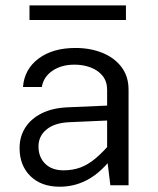

<svg xmlns="http://www.w3.org/2000/svg" viewBox="-20 -688 585 713"><path d="M457.4 -354.8Q457.4 -404.5 431.2 -439Q405 -473.5 360.4 -491.7Q315.7 -509.9 260.2 -509.9Q176 -509.9 123.2 -470.5Q70.4 -431 65.4 -365H135.3Q141.4 -402.1 174.5 -425Q207.6 -447.9 256.6 -447.9Q289.4 -447.9 317.1 -437.3Q344.7 -426.8 361.3 -406Q377.8 -385.1 377.8 -354.8V-97.6L389.8 0H457.4ZM420.8 -135.7 394.8 -161.1Q362.7 -123.1 334.7 -99.7Q306.7 -76.3 278.3 -65.9Q250 -55.5 215.9 -55.5Q172.5 -55.5 147.7 -80.1Q122.9 -104.7 122.9 -144.2Q122.9 -182 152.2 -206.7Q181.6 -231.5 236.4 -234.2L413 -242V-297.4L231.5 -289.5Q175 -287.2 135 -267.2Q95.1 -247.3 73.9 -214.1Q52.7 -180.8 52.7 -138.1Q52.7 -73.6 92.9 -34.1Q133.1 5.4 201.6 5.4Q264.8 5.4 318.1 -28Q371.3 -61.4 420.8 -135.7ZM447.7 -668H89.5V-613.7H447.7Z"/></svg>

Font: Estedad VF
Style: Regular
Weight: 100
Designer: Amin Abedi
Version: Version 7.3